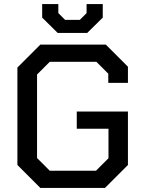

<svg xmlns="http://www.w3.org/2000/svg" viewBox="-20 -918 700 938"><path d="M65 -112V-588L177 -700H497L605 -592V-513H509V-558L451 -616H223L161 -554V-146L223 -84H449L510 -145V-289H355V-373H605V-112L493 0H177ZM186 -832V-898H265V-854L298 -821H370L403 -854V-898H482V-832L406 -757H262Z"/></svg>

Font: Chakra Petch Medium
Style: Regular
Weight: 500
Designer: Katatrad Aksorn Co.,Ltd.
Foundry: Cadson Demak Co.,Ltd.
Version: Version 1.000; ttfautohint (v1.6)